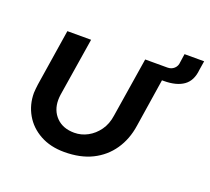

<svg xmlns="http://www.w3.org/2000/svg" viewBox="-107 -728 955 874"><g transform="rotate(20 370.5 -291.0)"><path d="M600 -510 554 -214Q544 -146 509 -95Q474 -44 417.5 -16Q361 12 283 12Q216 12 166 -15.5Q116 -43 89 -90Q62 -137 62 -194Q62 -203 63.5 -214.5Q65 -226 66 -236L109 -510H224L179 -228Q178 -221 177.5 -214.5Q177 -208 177 -202Q177 -151 209 -118.5Q241 -86 296 -86Q330 -86 360.5 -102.5Q391 -119 412.5 -149Q434 -179 440 -221L486 -510ZM551 -447 560 -510H594Q613 -510 626 -522Q639 -534 640 -553L646 -594H741L734 -550Q729 -496 694.5 -471.5Q660 -447 599 -447Z"/></g></svg>

Font: MuseoModerno Medium
Style: Italic
Weight: 500
Italic angle: -9°
Designer: Pablo Cosgaya, Héctor Gatti, Marcela Romero, and the Authors of The MuseoModerno Project.
Foundry: Omnibus-Type Team
Version: Version 1.003